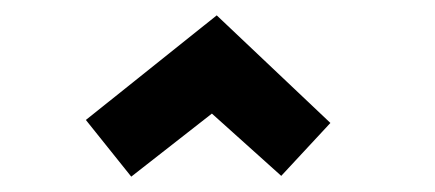

<svg xmlns="http://www.w3.org/2000/svg" viewBox="-20 -874 566 250"><path d="M150.9 -644 255.9 -726.1 346.2 -645 410.2 -713.9 262.2 -854 91.8 -717.8Z"/></svg>

Font: Comic Neue Angular
Style: Bold
Weight: 700
Designer: Craig Rozynski
Foundry: Craig Rozynski
Version: Version 2.003